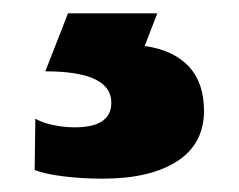

<svg xmlns="http://www.w3.org/2000/svg" viewBox="-20 -20 359 288"><path d="M32 235 33 158Q43 164 59.5 167.5Q76 171 92 171Q147 171 147 134Q147 87 48 87L82 0H216L197 49Q240 55 263 79.5Q286 104 286 146Q286 196 245.5 222Q205 248 134 248Q103 248 75 244.5Q47 241 32 235Z"/></svg>

Font: Prompt SemiBold
Style: Regular
Weight: 600
Designer: Katatrad Team
Foundry: CadsonDemak
Version: Version 1.000